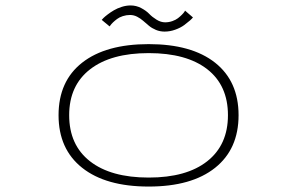

<svg xmlns="http://www.w3.org/2000/svg" viewBox="-20 -674 1090 705"><path d="M584.5 -558Q567.5 -558 552.5 -564.2Q537.5 -570.5 526.8 -579.5Q516 -588.5 505.8 -597.5Q495.5 -606.5 483.2 -612.8Q471 -619 457.5 -619Q444 -619 431 -614.8Q418 -610.5 409.8 -604.2Q401.5 -598 395 -591.8Q388.5 -585.5 385.5 -581L382.5 -577L353.5 -601Q354.5 -602.5 359.8 -607.8Q365 -613 375.5 -621Q386 -629 398.2 -636.2Q410.5 -643.5 427 -648.8Q443.5 -654 459.5 -654Q480.5 -654 498.8 -644.2Q517 -634.5 528 -623Q539 -611.5 554.8 -601.8Q570.5 -592 586.5 -592Q600 -592 612.8 -596.5Q625.5 -601 633.5 -607.2Q641.5 -613.5 647.8 -619.8Q654 -626 657 -630.5L659.5 -635L688.5 -610Q685.5 -606 678 -599.2Q670.5 -592.5 656.8 -582.2Q643 -572 623.5 -565Q604 -558 584.5 -558ZM195 -251Q195 -376 281.8 -444Q368.5 -512 526 -512Q683.5 -512 769.8 -443.8Q856 -375.5 856 -251Q856 -126.5 769.8 -57.8Q683.5 11 526 11Q368.5 11 281.8 -57.8Q195 -126.5 195 -251ZM817 -251Q817 -360.5 741 -419.8Q665 -479 526 -479Q387.5 -479 310.8 -419.5Q234 -360 234 -251Q234 -141.5 310.5 -81.8Q387 -22 526 -22Q665 -22 741 -82Q817 -142 817 -251Z"/></svg>

Font: League Mono Extended Thin
Style: Regular
Weight: 100
Width: 9
Designer: Tyler Finck
Foundry: The League of Moveable Type / Tyler Finck
Version: Version 2.210